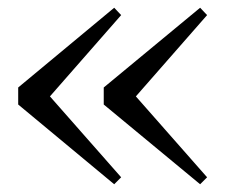

<svg xmlns="http://www.w3.org/2000/svg" viewBox="-20 -525 595 496"><path d="M275 -49 293 -67 109 -276 293 -486 275 -505 27 -299V-255ZM497 -49 515 -67 331 -276 515 -486 497 -505 248 -299V-255Z"/></svg>

Font: Source Han Serif SC Medium
Style: Regular
Weight: 500
Designer: Ryoko NISHIZUKA 西塚涼子 (kana & ideographs); Frank Grießhammer (Latin, Greek & Cyrillic); Wenlong ZHANG 张文龙 (bopomofo); San
Foundry: Adobe
Version: Version 2.003;hotconv 1.1.1;makeotfexe 2.6.0